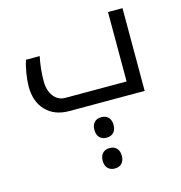

<svg xmlns="http://www.w3.org/2000/svg" viewBox="-123 -595 1025 1087"><g transform="rotate(-15 389.0 -52.0)"><path d="M252 0Q165.5 0 115.2 -52Q64.9 -104 64.9 -193.8Q64.9 -227.1 72 -270.5Q79.1 -314 89.8 -344.2H169.9Q154.8 -272 154.8 -201.2Q154.8 -146.5 180.7 -112.3Q206.5 -78.1 249 -78.1H607.9V-484.9H692.9V0ZM417 380.9Q391.1 380.9 376 365.2Q360.8 349.6 360.8 320.8Q360.8 292.5 376 276.9Q391.1 261.2 417 261.2Q443.4 261.2 458.3 277.3Q473.1 293.5 473.1 320.8Q473.1 348.1 458.5 364.5Q443.8 380.9 417 380.9ZM417 200.2Q391.1 200.2 376 184.6Q360.8 168.9 360.8 140.1Q360.8 111.3 375.7 95.7Q390.6 80.1 417 80.1Q443.8 80.1 458.5 96.4Q473.1 112.8 473.1 140.1Q473.1 167.5 458.5 183.8Q443.8 200.2 417 200.2Z"/></g></svg>

Font: Noto Sans Kufi Arabic
Style: Regular
Weight: 400
Designer: Monotype Design team
Foundry: Monotype Imaging Inc.
Version: Version 1.02